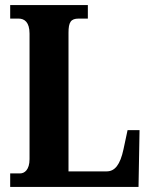

<svg xmlns="http://www.w3.org/2000/svg" viewBox="-20 -734 591 754"><path d="M20 0H524L528 -223H481L465 -148C452 -87 431 -61 399 -61H249V-605C249 -647 258 -661 289 -661H325V-714H20V-661H53C76 -661 96 -647 96 -602V-109C96 -67 76 -53 59 -53H20Z"/></svg>

Font: Noto Serif Bengali ExtraCondensed ExtraBold
Style: Regular
Weight: 800
Width: 2
Designer: Juan Bruce, Universal Thirst, Indian Type Foundry and the Monotype Design Team.
Foundry: Monotype Imaging Inc.
Version: Version 2.003